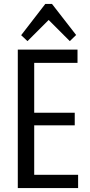

<svg xmlns="http://www.w3.org/2000/svg" viewBox="-20 -951 454 971"><path d="M134 -67H375V0H70V-700H372V-633H134L153 -687V-346L134 -381H358V-317H134L153 -352V-13ZM87 -773 209 -931H243L365 -774L333 -743L210 -866H242L119 -743Z"/></svg>

Font: Pathway Extreme Condensed
Style: Regular
Weight: 400
Width: 3
Version: Version 1.001;gftools[0.9.26]